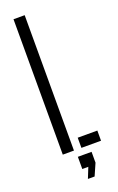

<svg xmlns="http://www.w3.org/2000/svg" viewBox="-183 -846 657 1066"><g transform="rotate(-20 145.0 -313.0)"><path d="M53 0V-800H119V0ZM163 0V-60H279V0ZM138 174.5 163 112H127.5V40H208.5V104L177.5 174.5Z"/></g></svg>

Font: Big Shoulders Stencil Display
Style: Regular
Weight: 400
Designer: Patric King
Foundry: XO Type Co
Version: Version 1.000